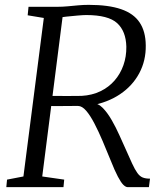

<svg xmlns="http://www.w3.org/2000/svg" viewBox="-20 -771 672 791"><path d="M6 0 9 -31 76.5 -44 160.5 -697 94 -708 97.5 -743H216.5Q237.5 -743 258.8 -745Q280 -747 301.8 -749Q323.5 -751 345.5 -751Q427 -751 478.8 -733.2Q530.5 -715.5 555.2 -678.5Q580 -641.5 580.5 -584Q581.5 -521.5 553.8 -469.5Q526 -417.5 474.8 -383Q423.5 -348.5 353.5 -336L363 -344.5Q384 -346.5 403.8 -326Q423.5 -305.5 440.8 -275.2Q458 -245 471.5 -214.8Q485 -184.5 493.5 -166Q512 -124 524 -98Q536 -72 546 -58.2Q556 -44.5 567.8 -39.8Q579.5 -35 598 -35L593.5 0H506Q498 0 488.2 -9.5Q478.5 -19 465.8 -43Q453 -67 436 -110Q419.5 -150.5 402.8 -190Q386 -229.5 369 -262.2Q352 -295 335 -314.8Q318 -334.5 301.5 -334.5Q299.5 -334.5 284 -334.5Q268.5 -334.5 247.8 -334.2Q227 -334 207 -334Q187 -334 175.5 -334.5L182.5 -376Q194 -376 214 -375.8Q234 -375.5 255.8 -375.5Q277.5 -375.5 294.5 -375.8Q311.5 -376 316.5 -376Q359.5 -378.5 394 -395.2Q428.5 -412 452.2 -439.5Q476 -467 488.5 -502.5Q501 -538 500.5 -578.5Q499 -642.5 462.5 -675.8Q426 -709 335 -709Q324 -709 300 -707Q276 -705 253.2 -702.5Q230.5 -700 222 -697.5L241.5 -730L154 -44L244.5 -31L241.5 0Z"/></svg>

Font: Merriweather 48pt Light
Style: Italic
Weight: 300
Italic angle: -7.8°
Version: Version 2.101